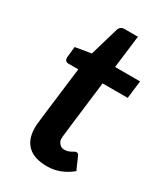

<svg xmlns="http://www.w3.org/2000/svg" viewBox="-172 -743 711 825"><g transform="rotate(30 183.0 -331.0)"><path d="M73.7 -123Q73.7 -126.5 81.5 -190.4L109.9 -420.4H61.5Q42.5 -420.4 42.5 -441.4Q42.5 -441.9 42.7 -443.4Q43 -444.8 43.5 -450.2Q43.9 -455.6 45.2 -466.1Q46.4 -476.6 48.3 -495.6L126.5 -508.8L167.5 -648.9Q173.8 -669.9 195.3 -669.9H261.7L241.7 -508.3H365.7L355 -420.4H230.5L203.1 -196.8Q200.7 -176.3 199.5 -164.3Q198.2 -152.3 197 -144Q195.8 -135.7 195.8 -124.5Q195.8 -113.3 205.3 -102.3Q214.8 -91.3 228.5 -91.3Q242.2 -91.3 249.5 -94.2Q256.8 -97.2 262.5 -100.1Q268.1 -103 272.2 -105.7Q276.4 -108.4 283.2 -108.4Q290 -108.4 294.9 -97.7L321.3 -37.6Q266.1 7.8 202.1 7.8Q138.2 7.8 106.7 -21.5Q75.2 -50.8 73.7 -104.5Z"/></g></svg>

Font: Lato-BoldItalic
Style: Bold Italic
Weight: 700
Italic angle: -7°
Designer: Lukasz Dziedzic
Foundry: tyPoland Lukasz Dziedzic
Version: Version 1.104; Western+Polish opensource